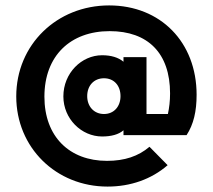

<svg xmlns="http://www.w3.org/2000/svg" viewBox="-20 -587 787 709"><path d="M357 -83C390 -83 418 -90 436 -106V-88H669C695 -128 706 -176 706 -237C706 -431 573 -567 383 -567C190 -567 40 -422 40 -231C40 -42 187 102 377 102C462 102 539 75 599 23L532 -45C491 -10 440 7 375 7C237 7 144 -82 144 -230C144 -381 240 -472 385 -472C526 -472 608 -391 608 -242C608 -214 605 -189 600 -166H521V-376H436V-359C417 -375 390 -383 357 -383C281 -383 214 -317 214 -231C214 -148 281 -83 357 -83ZM302 -232C302 -271 327 -298 364 -298C401 -298 425 -271 425 -232C425 -194 401 -166 364 -166C327 -166 302 -194 302 -232Z"/></svg>

Font: MV Cash SemiBold
Style: Regular
Weight: 600
Designer: Rodrigo Fuenzalida
Foundry: fragTYPE
Version: Version 1.100;Glyphs 3.1.2 (3151)